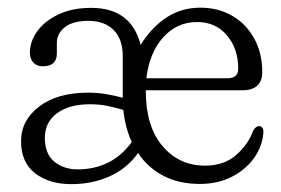

<svg xmlns="http://www.w3.org/2000/svg" viewBox="-20 -458 715 488"><path d="M646.5 -275Q646.5 -228.5 595.5 -228.5H350.5V-227.5Q350.5 -137 392.8 -87Q435 -37 501 -37Q549.5 -37 580.2 -64Q611 -91 623 -125Q630 -137.5 638.5 -137.5Q649.5 -137 649.5 -122Q647.5 -88 626.8 -58Q606 -28 570.2 -9.2Q534.5 9.5 488 9.5Q435 9.5 395.2 -11.2Q355.5 -32 331 -69Q302 -29 258 -9.5Q214 10 161.5 10Q104.5 10 69 -17.8Q33.5 -45.5 33.5 -99Q33.5 -152 79.5 -187.2Q125.5 -222.5 204.5 -222.5Q227 -222.5 249.8 -218.8Q272.5 -215 292 -209.5V-212V-315Q292 -358.5 268.8 -381.8Q245.5 -405 204.5 -405Q165 -405 144.8 -388.8Q124.5 -372.5 124.5 -349.5V-322Q124.5 -289.5 88.5 -289.5Q73.5 -289.5 64.8 -299Q56 -308.5 56 -324Q56 -353 75 -379Q94 -405 129 -421.5Q164 -438 211.5 -438Q313.5 -438 337.5 -344Q365.5 -389 403.5 -413.8Q441.5 -438.5 489 -438.5Q534.5 -438.5 570 -418Q605.5 -397.5 626 -360.5Q646.5 -323.5 646.5 -275ZM481 -402Q429.5 -402 394.5 -362.8Q359.5 -323.5 352 -259H558Q585.5 -259 585.5 -283.5Q585.5 -334 557 -368Q528.5 -402 481 -402ZM94 -107.5Q94 -67 118 -47.2Q142 -27.5 177.5 -27.5Q219 -27.5 253.8 -44.2Q288.5 -61 315 -97Q298 -133.5 293.5 -178.5Q274.5 -184.5 253.2 -188.8Q232 -193 208.5 -193Q156 -193 125 -170.2Q94 -147.5 94 -107.5Z"/></svg>

Font: Fraunces 144pt S100 Light
Style: Regular
Weight: 300
Version: Version 1.000; ttfautohint (v1.8.3)